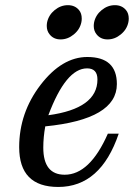

<svg xmlns="http://www.w3.org/2000/svg" viewBox="-20 -723 530 758"><path d="M210 15.1Q55.7 15.1 55.7 -142.1Q55.7 -277.8 140.1 -387.9Q224.6 -498 324.7 -498Q441.4 -498 441.4 -391.1Q441.4 -252 158.7 -224.1Q150.9 -181.2 150.9 -140.1Q150.9 -33.2 235.4 -33.2Q334.5 -33.2 405.8 -195.3H448.7Q377.4 15.1 210 15.1ZM170.9 -268.1Q364.7 -294.4 364.7 -409.2Q364.7 -453.1 323.7 -453.1Q240.2 -453.1 170.9 -268.1ZM404.8 -567.4Q377 -567.4 361.3 -587.4Q350.1 -601.1 350.1 -620.6Q350.1 -627.9 351.6 -635.3Q357.9 -664.1 381.6 -683.3Q405.3 -702.6 433.6 -702.6Q461.4 -702.6 477.5 -683.1Q488.3 -670.4 488.3 -649.4Q488.3 -642.6 486.8 -635.3Q481 -606.9 457 -587.2Q433.1 -567.4 404.8 -567.4ZM219.2 -567.4Q191.4 -567.4 175.8 -587.4Q164.6 -601.1 164.6 -620.6Q164.6 -627.9 166 -635.3Q172.4 -664.1 196 -683.3Q219.7 -702.6 248 -702.6Q275.9 -702.6 292 -683.1Q302.7 -670.4 302.7 -649.4Q302.7 -642.6 301.3 -635.3Q295.4 -606.9 271.5 -587.2Q247.6 -567.4 219.2 -567.4Z"/></svg>

Font: Munson
Style: Italic
Weight: 400
Italic angle: -12°
Designer: Paul James MIller
Foundry: High-Logic / Made with FontCreator
Version: Version 2.10;May 5, 2019;FontCreator 11.5.0.2430 64-bit